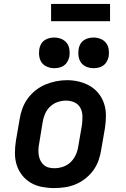

<svg xmlns="http://www.w3.org/2000/svg" viewBox="-20 -949 640 977"><path d="M255 8Q224 8 193 2Q162 -4 136.5 -19Q111 -34 92.5 -57.5Q74 -81 65 -109.5Q56 -138 56 -169.5Q56 -201 61 -233L80 -343Q84 -370 94 -397Q104 -424 121 -447.5Q138 -471 161.5 -489.5Q185 -508 211.5 -519Q238 -530 265.5 -535.5Q293 -541 321 -541Q353 -541 383 -533.5Q413 -526 438.5 -511Q464 -496 482.5 -472.5Q501 -449 510 -420.5Q519 -392 519 -360.5Q519 -329 514 -297L495 -187Q491 -160 481.5 -133Q472 -106 455 -82.5Q438 -59 414.5 -40.5Q391 -22 364.5 -11Q338 0 310 4Q282 8 255 8ZM257 -93Q279 -93 301 -100.5Q323 -108 339.5 -124Q356 -140 365.5 -161Q375 -182 378 -203L397 -313Q400 -336 399.5 -358.5Q399 -381 389 -400Q379 -419 359 -428Q339 -437 316 -437Q294 -437 272.5 -429.5Q251 -422 234.5 -406Q218 -390 209 -369Q200 -348 197 -327L179 -217Q176 -202 175.5 -187Q175 -172 177.5 -157.5Q180 -143 186.5 -130.5Q193 -118 203.5 -109Q214 -100 228 -96.5Q242 -93 257 -93ZM456 -602Q438 -602 420.5 -609Q403 -616 393 -629.5Q383 -643 380 -661.5Q377 -680 380 -699Q382 -712 388.5 -724Q395 -736 406.5 -744Q418 -752 431 -755Q444 -758 456 -758Q475 -758 492 -751Q509 -744 519.5 -730.5Q530 -717 533 -698.5Q536 -680 533 -661Q530 -648 523.5 -636Q517 -624 506 -616Q495 -608 482 -605Q469 -602 456 -602ZM256 -602Q238 -602 220.5 -609Q203 -616 193 -629.5Q183 -643 180 -661.5Q177 -680 180 -699Q182 -712 188.5 -724Q195 -736 206.5 -744Q218 -752 231 -755Q244 -758 256 -758Q275 -758 292 -751Q309 -744 319.5 -730.5Q330 -717 333 -698.5Q336 -680 333 -661Q330 -648 323.5 -636Q317 -624 306 -616Q295 -608 282 -605Q269 -602 256 -602ZM240 -841V-929H540V-841Z"/></svg>

Font: Iosevka Curly Slab ExObl
Style: Bold
Weight: 700
Width: 7
Italic angle: -9°
Monospace: yes
Designer: Belleve Invis
Foundry: Belleve Invis
Version: Version 11.0.0; ttfautohint (v1.8.3)